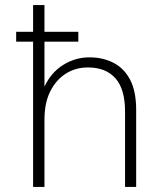

<svg xmlns="http://www.w3.org/2000/svg" viewBox="-20 -740 619 760"><path d="M44 -575V-614H290V-575ZM111 0V-720H156V-397Q182 -453 230 -483Q278 -513 334 -513Q388 -513 430 -491Q472 -469 495.5 -423.5Q519 -378 519 -305V0H475V-299Q475 -387 437 -430Q399 -473 328 -473Q279 -473 240.5 -448.5Q202 -424 179 -378.5Q156 -333 156 -266V0Z"/></svg>

Font: DM Sans 17pt ExtraLight
Style: Regular
Weight: 250
Version: Version 4.004;gftools[0.9.30]